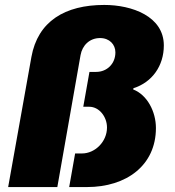

<svg xmlns="http://www.w3.org/2000/svg" viewBox="-20 -757 707 777"><path d="M13 0H212L306 -534C313 -573 342 -603 385 -603C423 -603 447 -577 447 -545C447 -499 413 -466 369 -466H342L317 -325H341C382 -325 413 -284 413 -241C413 -183 364 -136 312 -136H284L260 0H332C492 0 611 -88 611 -239C611 -305 576 -373 519 -395L520 -400C596 -424 643 -491 643 -573C643 -691 514 -737 402 -737C243 -737 133 -671 107 -526Z"/></svg>

Font: Archivo Black
Style: Italic
Weight: 900
Italic angle: -10°
Designer: Hector Gatti
Foundry: Omnibus-Type
Version: Version 2.001